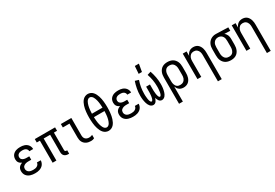

<svg xmlns="http://www.w3.org/2000/svg" viewBox="65 -1967 4870 3395"><g transform="rotate(-30 2500.0 -270.0)"><path d="M247 8Q224 8 200 5Q176 2 153.5 -5.5Q131 -13 110.5 -26.5Q90 -40 75.5 -59.5Q61 -79 54.5 -102Q48 -125 48 -149Q48 -170 53.5 -190Q59 -210 72 -226Q85 -242 102.5 -253Q120 -264 139 -271Q123 -278 108.5 -288.5Q94 -299 83.5 -313.5Q73 -328 68.5 -345.5Q64 -363 64 -381Q64 -403 70 -425Q76 -447 89 -464.5Q102 -482 120.5 -495Q139 -508 160 -515.5Q181 -523 203 -525.5Q225 -528 247 -528Q269 -528 290.5 -525.5Q312 -523 333 -515.5Q354 -508 372 -495.5Q390 -483 403 -465.5Q416 -448 423 -427Q430 -406 430 -384V-382H352V-383Q352 -401 342.5 -417Q333 -433 317 -442.5Q301 -452 283 -455Q265 -458 247 -458Q229 -458 210.5 -454.5Q192 -451 176 -441.5Q160 -432 151 -415.5Q142 -399 142 -380Q142 -368 146 -356Q150 -344 158.5 -335Q167 -326 178 -320Q189 -314 201 -311Q213 -308 225.5 -306.5Q238 -305 250 -305H306V-235H250Q236 -235 222 -234Q208 -233 194 -229Q180 -225 167.5 -218.5Q155 -212 145 -202Q135 -192 130.5 -178.5Q126 -165 126 -150Q126 -129 136.5 -110Q147 -91 165.5 -80Q184 -69 205 -65.5Q226 -62 247 -62Q268 -62 288 -65Q308 -68 326 -78Q344 -88 356 -105Q368 -122 368 -143H446V-142Q446 -119 438 -96.5Q430 -74 415.5 -55.5Q401 -37 381 -24.5Q361 -12 339 -4.5Q317 3 294 5.5Q271 8 247 8Z M924 8Q903 8 882.5 2.5Q862 -3 846 -17Q830 -31 823 -51.5Q816 -72 816 -93V-450H684V0H607V-450H543V-520H957V-450H893V-93Q893 -87 895 -81Q897 -75 901.5 -70.5Q906 -66 912 -64Q918 -62 924 -62H940V8Z M1391 8Q1367 8 1343.5 4Q1320 0 1298.5 -10Q1277 -20 1259.5 -36.5Q1242 -53 1231 -73.5Q1220 -94 1215.5 -117.5Q1211 -141 1211 -165V-450H1075V-520H1289V-165Q1289 -144 1295 -124Q1301 -104 1315.5 -89.5Q1330 -75 1350 -68.5Q1370 -62 1391 -62Q1409 -62 1426 -66Q1443 -70 1458 -78V-8Q1443 0 1426 4Q1409 8 1391 8Z M1750 8Q1721 8 1694 -4Q1667 -16 1647.5 -37.5Q1628 -59 1615 -85Q1602 -111 1593 -138.5Q1584 -166 1578.5 -194.5Q1573 -223 1570 -252Q1567 -281 1565.5 -310Q1564 -339 1564 -368Q1564 -396 1565.5 -425Q1567 -454 1570 -483Q1573 -512 1578.5 -540.5Q1584 -569 1593 -596.5Q1602 -624 1615 -650Q1628 -676 1647.5 -697.5Q1667 -719 1694 -731Q1721 -743 1750 -743Q1779 -743 1806 -731Q1833 -719 1852.5 -697.5Q1872 -676 1885 -650Q1898 -624 1907 -596.5Q1916 -569 1921.5 -540.5Q1927 -512 1930 -483Q1933 -454 1934.5 -425Q1936 -396 1936 -368Q1936 -339 1934.5 -310Q1933 -281 1930 -252Q1927 -223 1921.5 -194.5Q1916 -166 1907 -138.5Q1898 -111 1885 -85Q1872 -59 1852.5 -37.5Q1833 -16 1806 -4Q1779 8 1750 8ZM1642 -403H1858Q1857 -422 1856 -441.5Q1855 -461 1853 -480.5Q1851 -500 1848 -519.5Q1845 -539 1840 -558Q1835 -577 1828.5 -595.5Q1822 -614 1812 -631Q1802 -648 1786 -660.5Q1770 -673 1750 -673Q1730 -673 1714 -660.5Q1698 -648 1688 -631Q1678 -614 1671.5 -595.5Q1665 -577 1660 -558Q1655 -539 1652 -519.5Q1649 -500 1647 -480.5Q1645 -461 1644 -441.5Q1643 -422 1642 -403ZM1750 -62Q1770 -62 1786 -74.5Q1802 -87 1812 -104Q1822 -121 1828.5 -139.5Q1835 -158 1840 -177Q1845 -196 1848 -215.5Q1851 -235 1853 -254.5Q1855 -274 1856 -293.5Q1857 -313 1858 -333H1642Q1643 -313 1644 -293.5Q1645 -274 1647 -254.5Q1649 -235 1652 -215.5Q1655 -196 1660 -177Q1665 -158 1671.5 -139.5Q1678 -121 1688 -104Q1698 -87 1714 -74.5Q1730 -62 1750 -62Z M2247 8Q2224 8 2200 5Q2176 2 2153.5 -5.5Q2131 -13 2110.5 -26.5Q2090 -40 2075.5 -59.5Q2061 -79 2054.5 -102Q2048 -125 2048 -149Q2048 -170 2053.5 -190Q2059 -210 2072 -226Q2085 -242 2102.5 -253Q2120 -264 2139 -271Q2123 -278 2108.5 -288.5Q2094 -299 2083.5 -313.5Q2073 -328 2068.5 -345.5Q2064 -363 2064 -381Q2064 -403 2070 -425Q2076 -447 2089 -464.5Q2102 -482 2120.5 -495Q2139 -508 2160 -515.5Q2181 -523 2203 -525.5Q2225 -528 2247 -528Q2269 -528 2290.5 -525.5Q2312 -523 2333 -515.5Q2354 -508 2372 -495.5Q2390 -483 2403 -465.5Q2416 -448 2423 -427Q2430 -406 2430 -384V-382H2352V-383Q2352 -401 2342.5 -417Q2333 -433 2317 -442.5Q2301 -452 2283 -455Q2265 -458 2247 -458Q2229 -458 2210.5 -454.5Q2192 -451 2176 -441.5Q2160 -432 2151 -415.5Q2142 -399 2142 -380Q2142 -368 2146 -356Q2150 -344 2158.5 -335Q2167 -326 2178 -320Q2189 -314 2201 -311Q2213 -308 2225.5 -306.5Q2238 -305 2250 -305H2306V-235H2250Q2236 -235 2222 -234Q2208 -233 2194 -229Q2180 -225 2167.5 -218.5Q2155 -212 2145 -202Q2135 -192 2130.5 -178.5Q2126 -165 2126 -150Q2126 -129 2136.5 -110Q2147 -91 2165.5 -80Q2184 -69 2205 -65.5Q2226 -62 2247 -62Q2268 -62 2288 -65Q2308 -68 2326 -78Q2344 -88 2356 -105Q2368 -122 2368 -143H2446V-142Q2446 -119 2438 -96.5Q2430 -74 2415.5 -55.5Q2401 -37 2381 -24.5Q2361 -12 2339 -4.5Q2317 3 2294 5.5Q2271 8 2247 8Z M2662 8Q2643 8 2625.5 -1.5Q2608 -11 2595.5 -26Q2583 -41 2574.5 -59Q2566 -77 2560.5 -95.5Q2555 -114 2551 -133Q2547 -152 2544.5 -171.5Q2542 -191 2541 -210.5Q2540 -230 2540 -249Q2540 -320 2553 -390.5Q2566 -461 2589 -528L2662 -505Q2640 -443 2629 -378.5Q2618 -314 2618 -248Q2618 -238 2618 -228Q2618 -218 2618.5 -208Q2619 -198 2620 -188Q2621 -178 2622 -168Q2623 -158 2624 -148Q2625 -138 2627 -128Q2629 -118 2631.5 -108Q2634 -98 2638 -89Q2642 -80 2648 -71Q2654 -62 2665 -62Q2673 -62 2679.5 -69Q2686 -76 2689.5 -84.5Q2693 -93 2695.5 -101.5Q2698 -110 2700 -118.5Q2702 -127 2703.5 -136Q2705 -145 2706 -153.5Q2707 -162 2707.5 -171Q2708 -180 2709 -189Q2710 -198 2710.5 -207Q2711 -216 2711 -224.5Q2711 -233 2711 -242Q2711 -251 2711 -260V-338H2789V-260Q2789 -251 2789 -242Q2789 -233 2789 -224.5Q2789 -216 2789.5 -207Q2790 -198 2791 -189Q2792 -180 2792.5 -171Q2793 -162 2794 -153.5Q2795 -145 2796.5 -136Q2798 -127 2800 -118.5Q2802 -110 2804.5 -101.5Q2807 -93 2810.5 -84.5Q2814 -76 2820.5 -69Q2827 -62 2835 -62Q2846 -62 2852 -71Q2858 -80 2862 -89Q2866 -98 2868.5 -108Q2871 -118 2873 -128Q2875 -138 2876 -148Q2877 -158 2878 -168Q2879 -178 2880 -188Q2881 -198 2881.5 -208Q2882 -218 2882 -228Q2882 -238 2882 -248Q2882 -314 2871 -378.5Q2860 -443 2838 -505L2911 -528Q2934 -461 2947 -390.5Q2960 -320 2960 -249Q2960 -230 2959 -210.5Q2958 -191 2955.5 -171.5Q2953 -152 2949 -133Q2945 -114 2939.5 -95.5Q2934 -77 2925.5 -59Q2917 -41 2904.5 -26Q2892 -11 2874.5 -1.5Q2857 8 2838 8Q2820 8 2804.5 -0.5Q2789 -9 2779 -23Q2769 -37 2762 -53.5Q2755 -70 2750 -86Q2745 -70 2738 -53.5Q2731 -37 2721 -23Q2711 -9 2695.5 -0.5Q2680 8 2662 8ZM2710 -600 2721 -755H2804L2777 -600Z M3064 215V-320Q3064 -347 3068 -373Q3072 -399 3082 -423.5Q3092 -448 3109 -469Q3126 -490 3149 -503.5Q3172 -517 3198 -522.5Q3224 -528 3251 -528Q3278 -528 3304.5 -522.5Q3331 -517 3354.5 -504Q3378 -491 3396 -470.5Q3414 -450 3425 -425Q3436 -400 3440 -373.5Q3444 -347 3444 -320V-200Q3444 -175 3441 -150Q3438 -125 3430 -101.5Q3422 -78 3408.5 -57Q3395 -36 3375 -21Q3355 -6 3330.5 1Q3306 8 3281 8Q3258 8 3235.5 2Q3213 -4 3194.5 -17.5Q3176 -31 3163 -50.5Q3150 -70 3142 -91V215ZM3251 -62Q3268 -62 3284.5 -66Q3301 -70 3315 -79.5Q3329 -89 3339.5 -103Q3350 -117 3356 -133Q3362 -149 3364 -166Q3366 -183 3366 -200V-320Q3366 -337 3364 -354Q3362 -371 3356 -387Q3350 -403 3340 -417Q3330 -431 3316 -440.5Q3302 -450 3285 -454Q3268 -458 3251 -458Q3234 -458 3218 -454Q3202 -450 3188.5 -440Q3175 -430 3165.5 -415.5Q3156 -401 3151 -385.5Q3146 -370 3144 -353.5Q3142 -337 3142 -320V-200Q3142 -183 3144 -166.5Q3146 -150 3151 -134.5Q3156 -119 3165.5 -104.5Q3175 -90 3188 -80Q3201 -70 3217.5 -66Q3234 -62 3251 -62Z M3858 215V-320Q3858 -337 3856 -353.5Q3854 -370 3849 -385.5Q3844 -401 3834.5 -415Q3825 -429 3812 -439Q3799 -449 3783 -453.5Q3767 -458 3750 -458Q3733 -458 3717 -453.5Q3701 -449 3688 -439Q3675 -429 3665.5 -415Q3656 -401 3651 -385.5Q3646 -370 3644 -353.5Q3642 -337 3642 -320V0H3564V-520H3642V-429Q3650 -450 3663 -469Q3676 -488 3694.5 -502Q3713 -516 3735.5 -522Q3758 -528 3780 -528Q3805 -528 3829 -521Q3853 -514 3871.5 -498.5Q3890 -483 3903 -461.5Q3916 -440 3923.5 -416.5Q3931 -393 3933.5 -368.5Q3936 -344 3936 -320V215Z M4249 8Q4222 8 4195.5 2.5Q4169 -3 4145.5 -16Q4122 -29 4104 -49.5Q4086 -70 4075 -95Q4064 -120 4060 -146.5Q4056 -173 4056 -200V-320Q4056 -346 4059.5 -371.5Q4063 -397 4073 -420.5Q4083 -444 4099.5 -464.5Q4116 -485 4137.5 -499Q4159 -513 4184 -520.5Q4209 -528 4235 -528H4250L4494 -520V-450L4375 -454Q4391 -443 4403 -427.5Q4415 -412 4422.5 -394.5Q4430 -377 4433 -358Q4436 -339 4436 -320V-200Q4436 -173 4432 -147Q4428 -121 4418 -96.5Q4408 -72 4391 -51Q4374 -30 4351 -16.5Q4328 -3 4302 2.5Q4276 8 4249 8ZM4249 -62Q4266 -62 4282 -66Q4298 -70 4311.5 -80Q4325 -90 4334.5 -104.5Q4344 -119 4349 -134.5Q4354 -150 4356 -166.5Q4358 -183 4358 -200V-320Q4358 -344 4354 -367.5Q4350 -391 4337.5 -411Q4325 -431 4304 -443.5Q4283 -456 4259 -458H4241Q4217 -458 4194.5 -446Q4172 -434 4158 -413.5Q4144 -393 4139 -369Q4134 -345 4134 -320V-200Q4134 -183 4136 -166Q4138 -149 4144 -133Q4150 -117 4160 -103Q4170 -89 4184 -79.5Q4198 -70 4215 -66Q4232 -62 4249 -62Z M4858 215V-320Q4858 -337 4856 -353.5Q4854 -370 4849 -385.5Q4844 -401 4834.5 -415Q4825 -429 4812 -439Q4799 -449 4783 -453.5Q4767 -458 4750 -458Q4733 -458 4717 -453.5Q4701 -449 4688 -439Q4675 -429 4665.5 -415Q4656 -401 4651 -385.5Q4646 -370 4644 -353.5Q4642 -337 4642 -320V0H4564V-520H4642V-429Q4650 -450 4663 -469Q4676 -488 4694.5 -502Q4713 -516 4735.5 -522Q4758 -528 4780 -528Q4805 -528 4829 -521Q4853 -514 4871.5 -498.5Q4890 -483 4903 -461.5Q4916 -440 4923.5 -416.5Q4931 -393 4933.5 -368.5Q4936 -344 4936 -320V215Z"/></g></svg>

Font: Iosevka NFM
Style: Regular
Weight: 400
Monospace: yes
Designer: Belleve Invis
Foundry: Belleve Invis
Version: Version 29.0.4; ttfautohint (v1.8.4);Nerd Fonts 3.3.0